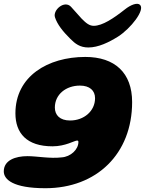

<svg xmlns="http://www.w3.org/2000/svg" viewBox="-54 -767 766 1015"><path d="M413 -516C466 -516 522 -543.5 570 -573.5C636.5 -616 714.5 -714.5 686 -741.5C671.5 -755 636.5 -741.5 606 -717C547 -670.5 487.5 -630.5 441.5 -630.5C419 -630.5 401.5 -644 377.5 -668.5C358.5 -688.5 344.5 -706.5 321 -731.5C286.5 -767.5 224.5 -714 236.5 -676C248.5 -638 279 -600 317.5 -562C343 -536 369 -516 413 -516ZM186 228C456.5 228 644.5 46.5 644.5 -227.5C644.5 -382 553 -466 397 -466C199 -466 27.5 -364 27.5 -168C27.5 -63 87 6.5 223.5 6.5C293 6.5 339 -24 354 -24C359 -24 360.5 -20.5 360.5 -16.5C360.5 23.5 319.5 62 271.5 65C210.5 72.5 142.5 58.5 91 58.5C28.5 58.5 -34 79.5 -34 139C-34 181.5 14.5 228 186 228ZM316.5 -130C262.5 -130 236 -158.5 236 -198.5C236 -268 295 -314.5 368.5 -314.5C420 -314.5 448.5 -288.5 448.5 -248C448.5 -179.5 389.5 -130 316.5 -130Z"/></svg>

Font: Gluten
Style: Bold Italic
Weight: 700
Italic angle: -13°
Designer: Tyler Finck
Foundry: Etcetera Type Company
Version: Version 0.920